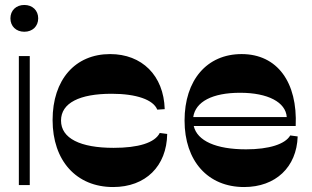

<svg xmlns="http://www.w3.org/2000/svg" viewBox="-20 -746 1256 774"><path d="M56 0H100V-520H56ZM22 -672C22 -640 45 -618 78 -618C111 -618 134 -640 134 -672C134 -704 111 -726 78 -726C45 -726 22 -704 22 -672Z M436 8C567 8 652 -76 654 -206L624 -210C604 -170 537 -150 438 -150C304 -150 226 -188 226 -260C226 -331 301 -368 430 -368C530 -368 598 -344 614 -304L644 -306C640 -442 552 -528 424 -528C283 -528 192 -425 192 -262C192 -98 288 8 436 8Z M964 8C1091 8 1176 -72 1180 -196L1150 -200C1130 -165 1065 -144 972 -144C851 -144 775 -178 761 -238H1172C1180 -414 1098 -528 954 -528C814 -528 724 -423 724 -260C724 -97 818 8 964 8ZM759 -274C768 -336 836 -372 948 -372C1060 -372 1132 -334 1136 -274Z"/></svg>

Font: Ribes
Style: Bold
Weight: 900
Designer: Luigi Gorlero
Foundry: Collletttivo
Version: Version 2.100;Glyphs 3.1.2 (3151)